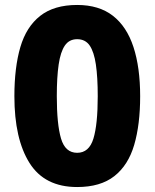

<svg xmlns="http://www.w3.org/2000/svg" viewBox="-20 -744 623 774"><path d="M545 -356Q545 -242 521 -160Q497 -78 441 -34Q385 10 291 10Q160 10 99 -87Q38 -184 38 -356Q38 -472 62 -554Q86 -636 142 -680Q198 -724 291 -724Q379 -724 435 -680.5Q491 -637 518 -554.5Q545 -472 545 -356ZM209 -356Q209 -243 226 -185.5Q243 -128 291 -128Q339 -128 356.5 -185Q374 -242 374 -356Q374 -433 366.5 -484Q359 -535 341.5 -560.5Q324 -586 291 -586Q259 -586 241.5 -560.5Q224 -535 216.5 -484Q209 -433 209 -356Z"/></svg>

Font: Noto Sans Syriac Eastern ExtraBold
Style: Regular
Weight: 800
Designer: Patrick Giasson and the Monotype Design Team
Foundry: Monotype Imaging Inc.
Version: Version 3.001